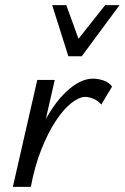

<svg xmlns="http://www.w3.org/2000/svg" viewBox="-20 -727 485 747"><path d="M63 0Q92 -132 138.5 -226.5Q185 -321 238.5 -371Q292 -421 342 -421Q361 -421 382.5 -414Q404 -407 416 -390L374 -320Q362 -335 344 -342.5Q326 -350 312 -350Q288 -350 257.5 -326Q227 -302 197 -256.5Q167 -211 141 -146Q115 -81 100 0ZM30 0 125 -416H193L98 0ZM246 -508 268 -554 389 -707H445L298 -508ZM246 -508 183 -707H238L293 -555L298 -508Z"/></svg>

Font: Ysabeau Office Medium
Style: Italic
Weight: 500
Italic angle: -12°
Designer: Christian Thalmann (Catharsis Fonts)
Version: Version 2.001;gftools[0.9.30]; featfreeze: tnum,lnum,ss02